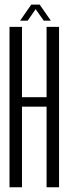

<svg xmlns="http://www.w3.org/2000/svg" viewBox="-20 -788 299 808"><path d="M20 0H72.5V-339H176V0H228.5V-675H176V-379H72.5V-675H20ZM64.5 -701H96.5L130 -749.5L164 -701H194L147 -768.5H111.5Z"/></svg>

Font: Anybody ExtraCondensed Light
Style: Regular
Weight: 300
Width: 2
Version: Version 1.113;gftools[0.9.25]